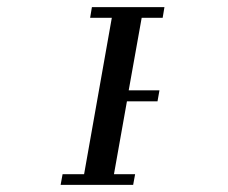

<svg xmlns="http://www.w3.org/2000/svg" viewBox="-20 -520 640 540"><path d="M442.5 -500 437.5 -470H378.5L342 -266H428.5L423 -235H337L300.5 -30H360L354.5 0H150.5L156 -30H216.5L294.5 -470H233.5L238.5 -500Z"/></svg>

Font: JuliaMono Light
Style: Italic
Weight: 300
Italic angle: -9°
Monospace: yes
Designer: cormullion
Foundry: corm
Version: Version 0.054; ttfautohint (v1.8.4)